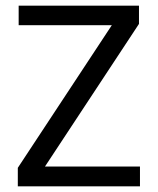

<svg xmlns="http://www.w3.org/2000/svg" viewBox="-20 -659 558 679"><path d="M139 -70H475V0H43V-65.5L375.5 -570H46V-639H471.5V-574.5Z"/></svg>

Font: Anek Malayalam
Style: Regular
Weight: 400
Version: Version 1.003